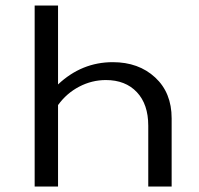

<svg xmlns="http://www.w3.org/2000/svg" viewBox="-20 -678 723 698"><path d="M390 -452Q484 -452 544 -396.5Q604 -341 604 -248V0H519V-221Q519 -299 477.5 -343Q436 -387 365 -387Q314 -387 268 -363Q222 -339 191 -296V0H106V-658H191V-371Q277 -452 390 -452Z"/></svg>

Font: EauTest Medium
Style: Regular
Weight: 500
Designer: Christian Thalmann (Catharsis Fonts)
Version: Version 0.001;PS 000.001;hotconv 1.0.88;makeotf.lib2.5.64775